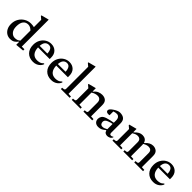

<svg xmlns="http://www.w3.org/2000/svg" viewBox="304 -2068 3425 3425"><g transform="rotate(45 2017.0 -355.0)"><path d="M364 5V-66H355Q337 -38 303 -14Q269 10 210 10Q162 10 122.5 -14Q83 -38 59 -83.5Q35 -129 35 -193Q35 -267 69 -325Q103 -383 160 -416.5Q217 -450 286 -450Q310 -450 329.5 -447Q349 -444 364 -440V-625L311 -670V-684L449 -720H457V-42H524V-9L374 5ZM132 -228Q132 -148 169.5 -105Q207 -62 259 -62Q286 -62 311.5 -69Q337 -76 364 -100V-353Q346 -372 320 -387.5Q294 -403 261 -403Q200 -403 166 -358.5Q132 -314 132 -228Z M788 10Q691 10 634 -48.5Q577 -107 577 -209Q577 -280 607 -334.5Q637 -389 687 -419.5Q737 -450 796 -450Q871 -450 918.5 -403.5Q966 -357 966 -273V-237H672Q675 -151 713.5 -106Q752 -61 823 -61Q853 -61 885 -70Q917 -79 950 -113L962 -102Q954 -76 931 -50Q908 -24 872 -7Q836 10 788 10ZM777 -406Q734 -406 706 -376Q678 -346 673 -277H867Q867 -330 845.5 -368Q824 -406 777 -406Z M1247 10Q1150 10 1093 -48.5Q1036 -107 1036 -209Q1036 -280 1066 -334.5Q1096 -389 1146 -419.5Q1196 -450 1255 -450Q1330 -450 1377.5 -403.5Q1425 -357 1425 -273V-237H1131Q1134 -151 1172.5 -106Q1211 -61 1282 -61Q1312 -61 1344 -70Q1376 -79 1409 -113L1421 -102Q1413 -76 1390 -50Q1367 -24 1331 -7Q1295 10 1247 10ZM1236 -406Q1193 -406 1165 -376Q1137 -346 1132 -277H1326Q1326 -330 1304.5 -368Q1283 -406 1236 -406Z M1485 0V-32L1522 -36Q1549 -39 1549 -72V-625L1496 -670V-684L1634 -720H1642V-36L1707 -32V0Z M1759 0V-32L1796 -36Q1823 -39 1823 -72V-355L1770 -400V-414L1908 -450H1916V-371H1924Q1958 -416 1999 -433Q2040 -450 2081 -450Q2140 -450 2175.5 -419Q2211 -388 2211 -318V-36L2276 -32V0H2054V-32L2091 -36Q2118 -39 2118 -72V-287Q2118 -334 2095.5 -357Q2073 -380 2035 -380Q1976 -380 1916 -341V-36L1981 -32V0Z M2435 9Q2384 9 2355.5 -18.5Q2327 -46 2327 -91Q2327 -124 2346.5 -155.5Q2366 -187 2424 -207Q2453 -217 2498 -227Q2543 -237 2578 -243V-299Q2578 -346 2557 -369.5Q2536 -393 2507 -393Q2486 -393 2469.5 -390Q2453 -387 2430 -379V-283Q2414 -280 2400 -280Q2370 -280 2356.5 -292.5Q2343 -305 2343 -321Q2343 -330 2346.5 -340Q2350 -350 2358 -359Q2375 -378 2405 -399Q2435 -420 2468.5 -435Q2502 -450 2530 -450Q2597 -450 2634 -419Q2671 -388 2671 -318V-87Q2671 -65 2678.5 -54Q2686 -43 2705 -43Q2715 -43 2726 -47Q2737 -51 2747 -61L2756 -52Q2743 -18 2714.5 -4.5Q2686 9 2660 9Q2632 9 2610.5 -5Q2589 -19 2582 -50H2571Q2542 -25 2510.5 -8Q2479 9 2435 9ZM2425 -113Q2425 -88 2439 -68Q2453 -48 2486 -48Q2511 -48 2530.5 -56Q2550 -64 2578 -79V-84V-212Q2562 -210 2537.5 -203.5Q2513 -197 2486 -186Q2453 -173 2439 -155Q2425 -137 2425 -113Z M2786 0V-32L2823 -36Q2850 -39 2850 -72V-355L2797 -400V-414L2935 -450H2943V-371H2951Q2991 -415 3025.5 -432.5Q3060 -450 3098 -450Q3139 -450 3169 -431Q3199 -412 3211 -371H3219Q3258 -415 3293.5 -432.5Q3329 -450 3367 -450Q3420 -450 3456.5 -419Q3493 -388 3493 -318V-36L3558 -32V0H3336V-32L3373 -36Q3400 -39 3400 -72V-294Q3400 -341 3378 -360.5Q3356 -380 3321 -380Q3294 -380 3269.5 -371.5Q3245 -363 3216 -346Q3218 -333 3218 -318V-36L3283 -32V0H3061V-32L3098 -36Q3125 -39 3125 -72V-294Q3125 -341 3102.5 -360.5Q3080 -380 3051 -380Q3022 -380 2998 -371Q2974 -362 2943 -342V-36L3008 -32V0Z M3821 10Q3724 10 3667 -48.5Q3610 -107 3610 -209Q3610 -280 3640 -334.5Q3670 -389 3720 -419.5Q3770 -450 3829 -450Q3904 -450 3951.5 -403.5Q3999 -357 3999 -273V-237H3705Q3708 -151 3746.5 -106Q3785 -61 3856 -61Q3886 -61 3918 -70Q3950 -79 3983 -113L3995 -102Q3987 -76 3964 -50Q3941 -24 3905 -7Q3869 10 3821 10ZM3810 -406Q3767 -406 3739 -376Q3711 -346 3706 -277H3900Q3900 -330 3878.5 -368Q3857 -406 3810 -406Z"/></g></svg>

Font: Gulzar
Style: Regular
Weight: 400
Designer: Borna Izadpanah, Alice Savoie, Simon Cozens, Fiona Ross
Version: Version 1.000;[7b34f74]; ttfautohint (v1.8.4)